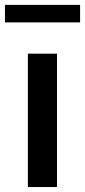

<svg xmlns="http://www.w3.org/2000/svg" viewBox="-39 -756 344 776"><path d="M191.4 0V-539.1H73.7V0ZM284.7 -665.5V-736.3H-19V-665.5Z"/></svg>

Font: Winston Medium
Style: Regular
Weight: 500
Designer: Vernon Adams, Kim Jin-seong, David Berlow, Cristiano Sobral
Foundry: The Winston Project Authors
Version: Version 3.004